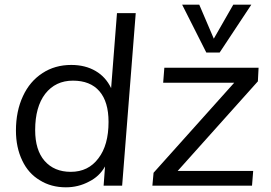

<svg xmlns="http://www.w3.org/2000/svg" viewBox="-20 -792 1158 819"><path d="M559 -736 501 0H422L428 -82Q404 -39 359 -17Q314 7 261 7Q198 7 150 -23Q101 -52 75 -107Q48 -163 48 -235Q48 -318 78 -382Q107 -445 161 -480Q214 -515 284 -515Q344 -515 388 -489Q431 -464 454 -416L479 -736ZM282 -59Q357 -59 400 -117Q443 -173 443 -272Q443 -358 404 -403Q365 -448 291 -448Q217 -448 173 -392Q130 -336 130 -237Q130 -152 170 -106Q211 -59 282 -59ZM1083 -503 1080 -445 738 -63H1060L1055 0H630L635 -55L979 -439H676L681 -503ZM975 -772H1052L917 -568H860L757 -772H830L892 -627Z"/></svg>

Font: PRinguin Sans
Style: Italic
Weight: 400
Designer: Vernon Adams
Foundry: Vernon Adams
Version: ""